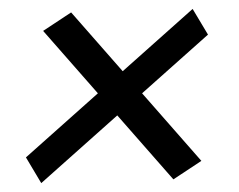

<svg xmlns="http://www.w3.org/2000/svg" viewBox="-20 -505 535 430"><path d="M368.3 -103.3 76.6 -435.8 139.3 -477.2 431 -144.7ZM38.1 -152.5 411.4 -485 445.8 -427.5 72.4 -94.9Z"/></svg>

Font: Kulim Park
Style: Italic
Weight: 400
Italic angle: -8°
Designer: Noponies / Dale Sattler
Foundry: Noponies
Version: Version 1.000; ttfautohint (v1.8.3)